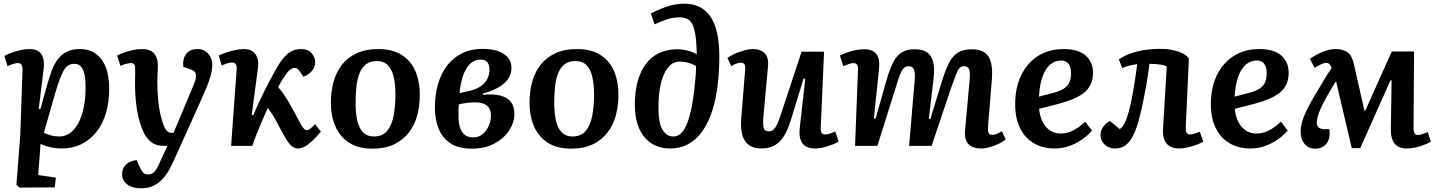

<svg xmlns="http://www.w3.org/2000/svg" viewBox="-20 -791 7784 1041"><path d="M102 -408Q103 -429 97 -439Q91 -449 78 -449Q67 -449 49 -443.5Q31 -438 21 -432L4 -488Q21 -497 42.5 -505Q64 -513 89.5 -519Q115 -525 140 -525Q186 -525 204.5 -496.5Q223 -468 217 -420L190 -201L199 -199L235 -328Q248 -375 262 -411.5Q276 -448 296 -473Q316 -498 344 -511.5Q372 -525 412 -525Q465 -525 500.5 -499Q536 -473 554 -425.5Q572 -378 572 -310Q572 -238 554.5 -178.5Q537 -119 503 -76Q469 -33 421.5 -9.5Q374 14 315 14Q280 14 248.5 6Q217 -2 200 -11L187 158L283 172L277 225L86 226L69 211L90 -61ZM383 -445Q364 -445 349.5 -436Q335 -427 322 -402.5Q309 -378 294.5 -334.5Q280 -291 261 -222L218 -71Q235 -63 256 -57Q277 -51 302 -51Q335 -51 361.5 -71Q388 -91 406.5 -127Q425 -163 434.5 -211.5Q444 -260 444 -315Q444 -339 442 -362Q440 -385 433.5 -404Q427 -423 415 -434Q403 -445 383 -445Z M933 56Q917 93 900 124.5Q883 156 861.5 179.5Q840 203 811.5 216.5Q783 230 743 230Q697 230 669.5 208.5Q642 187 642 153Q642 121 664 100.5Q686 80 721 77L735 109Q743 126 749.5 136Q756 146 763.5 150.5Q771 155 782 155Q797 155 808 148Q819 141 829.5 123.5Q840 106 852 77L888 0H871Q834 0 810.5 -13.5Q787 -27 766 -60Q750 -88 737.5 -130Q725 -172 718.5 -226.5Q712 -281 712 -345Q712 -356 712.5 -369.5Q713 -383 713 -396.5Q713 -410 713 -420Q713 -436 707 -442.5Q701 -449 690 -449Q680 -449 663 -444.5Q646 -440 633 -434L615 -490Q628 -497 650 -505Q672 -513 698 -519Q724 -525 748 -525Q796 -525 816 -500.5Q836 -476 836 -437Q836 -425 835.5 -412Q835 -399 834 -384.5Q833 -370 833 -351Q833 -298 837 -254Q841 -210 849 -173.5Q857 -137 870 -106Q876 -92 882 -84.5Q888 -77 894.5 -74Q901 -71 908 -71H921L1031 -333Q1041 -358 1042.5 -374Q1044 -390 1036.5 -400Q1029 -410 1010 -416L974 -428Q969 -471 989 -498Q1009 -525 1051 -525Q1075 -525 1092.5 -514Q1110 -503 1120.5 -483.5Q1131 -464 1131 -438Q1131 -420 1127 -400Q1123 -380 1114.5 -355.5Q1106 -331 1092.5 -299.5Q1079 -268 1060 -226Z M1345 -168 1354 -167Q1367 -199 1382.5 -232.5Q1398 -266 1414 -298.5Q1430 -331 1445.5 -359.5Q1461 -388 1472 -408Q1493 -447 1514 -473Q1535 -499 1558.5 -512Q1582 -525 1611 -525Q1651 -525 1670 -502Q1689 -479 1689 -455Q1689 -429 1672.5 -408Q1656 -387 1625 -375L1607 -401Q1600 -413 1593 -418Q1586 -423 1577 -423Q1568 -423 1558 -416.5Q1548 -410 1536 -396Q1528 -384 1515 -365Q1502 -346 1488 -318Q1501 -304 1512.5 -288Q1524 -272 1537 -251.5Q1550 -231 1566 -200Q1583 -171 1594 -149Q1605 -127 1613.5 -113Q1622 -99 1629 -92Q1636 -85 1643 -85Q1653 -85 1664.5 -95Q1676 -105 1688 -118L1720 -77Q1695 -48 1673.5 -27.5Q1652 -7 1632.5 3.5Q1613 14 1596 14Q1579 14 1564 3Q1549 -8 1530.5 -38.5Q1512 -69 1483 -125Q1474 -142 1465.5 -156Q1457 -170 1449 -182Q1441 -194 1432 -206Q1416 -171 1400 -133.5Q1384 -96 1370.5 -62Q1357 -28 1348 0H1233L1263 -413Q1265 -433 1258.5 -442.5Q1252 -452 1237 -452Q1226 -452 1212 -447.5Q1198 -443 1182 -436L1166 -490Q1185 -499 1209 -507Q1233 -515 1257 -520Q1281 -525 1301 -525Q1331 -525 1349.5 -512.5Q1368 -500 1375.5 -476Q1383 -452 1378 -418Z M1998 15Q1924 15 1874 -16.5Q1824 -48 1799 -104.5Q1774 -161 1774 -236Q1774 -293 1788 -345.5Q1802 -398 1832.5 -438Q1863 -478 1912.5 -501.5Q1962 -525 2032 -525Q2105 -525 2155 -495Q2205 -465 2230.5 -409Q2256 -353 2256 -276Q2256 -219 2242.5 -167Q2229 -115 2198 -74Q2167 -33 2118 -9Q2069 15 1998 15ZM2006 -51Q2055 -51 2080 -82.5Q2105 -114 2114.5 -166Q2124 -218 2124 -277Q2124 -331 2115 -372Q2106 -413 2084 -436.5Q2062 -460 2022 -460Q1989 -460 1966.5 -444Q1944 -428 1931 -398Q1918 -368 1913 -326Q1908 -284 1908 -232Q1908 -177 1917.5 -136Q1927 -95 1949 -73Q1971 -51 2006 -51Z M2538 15Q2468 15 2424 -13Q2380 -41 2359 -91Q2338 -141 2338 -208Q2338 -277 2355 -335.5Q2372 -394 2405 -436.5Q2438 -479 2486 -502.5Q2534 -526 2595 -526Q2648 -526 2683 -513Q2718 -500 2735.5 -477Q2753 -454 2753 -423Q2753 -386 2732 -359Q2711 -332 2676 -313.5Q2641 -295 2598 -284V-277Q2656 -283 2694 -272.5Q2732 -262 2750.5 -237.5Q2769 -213 2769 -174Q2769 -128 2741 -84.5Q2713 -41 2661 -13Q2609 15 2538 15ZM2546 -46Q2576 -46 2597.5 -64.5Q2619 -83 2630.5 -110.5Q2642 -138 2642 -165Q2642 -191 2630.5 -207Q2619 -223 2600 -229.5Q2581 -236 2558 -236Q2535 -236 2511 -233Q2487 -230 2468 -225Q2466 -209 2466 -192Q2466 -175 2466 -159Q2466 -126 2473.5 -101Q2481 -76 2498.5 -61Q2516 -46 2546 -46ZM2471 -286 2529 -299Q2567 -309 2590 -326Q2613 -343 2623.5 -366Q2634 -389 2634 -415Q2634 -437 2623.5 -452.5Q2613 -468 2585 -468Q2558 -468 2535 -450.5Q2512 -433 2495.5 -393.5Q2479 -354 2471 -286Z M3075 15Q3001 15 2951 -16.5Q2901 -48 2876 -104.5Q2851 -161 2851 -236Q2851 -293 2865 -345.5Q2879 -398 2909.5 -438Q2940 -478 2989.5 -501.5Q3039 -525 3109 -525Q3182 -525 3232 -495Q3282 -465 3307.5 -409Q3333 -353 3333 -276Q3333 -219 3319.5 -167Q3306 -115 3275 -74Q3244 -33 3195 -9Q3146 15 3075 15ZM3083 -51Q3132 -51 3157 -82.5Q3182 -114 3191.5 -166Q3201 -218 3201 -277Q3201 -331 3192 -372Q3183 -413 3161 -436.5Q3139 -460 3099 -460Q3066 -460 3043.5 -444Q3021 -428 3008 -398Q2995 -368 2990 -326Q2985 -284 2985 -232Q2985 -177 2994.5 -136Q3004 -95 3026 -73Q3048 -51 3083 -51Z M3509 -718Q3551 -740 3596.5 -755.5Q3642 -771 3691 -771Q3736 -771 3771.5 -754Q3807 -737 3831 -702.5Q3855 -668 3867.5 -614Q3880 -560 3880 -485Q3880 -400 3870.5 -324.5Q3861 -249 3840.5 -187Q3820 -125 3788.5 -80Q3757 -35 3713 -10.5Q3669 14 3612 14Q3556 14 3513 -13Q3470 -40 3446 -93.5Q3422 -147 3422 -224Q3422 -293 3437 -348.5Q3452 -404 3481 -443Q3510 -482 3553 -503Q3596 -524 3653 -524Q3671 -524 3690.5 -520.5Q3710 -517 3728 -510.5Q3746 -504 3758 -496Q3757 -522 3756 -542Q3755 -562 3753 -581Q3748 -627 3737.5 -652Q3727 -677 3709 -687Q3691 -697 3665 -697Q3629 -697 3596 -686Q3563 -675 3529 -659ZM3631 -51Q3661 -51 3682.5 -79Q3704 -107 3719.5 -165Q3735 -223 3745 -309Q3749 -346 3751.5 -377Q3754 -408 3754 -433Q3740 -441 3726 -446Q3712 -451 3697.5 -454Q3683 -457 3666 -457Q3628 -457 3602 -425Q3576 -393 3563 -337Q3550 -281 3550 -208Q3550 -168 3555 -138.5Q3560 -109 3571 -89.5Q3582 -70 3597 -60.5Q3612 -51 3631 -51Z M3924 -477Q3940 -489 3964 -499.5Q3988 -510 4014 -517.5Q4040 -525 4060 -525Q4105 -525 4127 -501Q4149 -477 4144 -432L4119 -157Q4116 -114 4121 -96.5Q4126 -79 4148 -79Q4163 -79 4173.5 -88Q4184 -97 4194.5 -119.5Q4205 -142 4218 -183L4326 -511H4448L4430 -100Q4429 -80 4434.5 -71Q4440 -62 4454 -62Q4466 -62 4480.5 -67Q4495 -72 4509 -78L4527 -24Q4515 -16 4499 -9.5Q4483 -3 4465.5 2.5Q4448 8 4431 11Q4414 14 4400 14Q4350 14 4330 -15Q4310 -44 4316 -96L4346 -364L4337 -365L4267 -137Q4251 -86 4230 -52.5Q4209 -19 4179.5 -2.5Q4150 14 4109 14Q4047 14 4019.5 -26.5Q3992 -67 3999 -152L4020 -410Q4022 -435 4016 -443Q4010 -451 3996 -451Q3985 -451 3971.5 -446Q3958 -441 3945 -432Z M4939 -351Q4943 -395 4935.5 -413.5Q4928 -432 4906 -432Q4891 -432 4880.5 -422Q4870 -412 4860.5 -388Q4851 -364 4838 -321L4737 0H4616L4632 -411Q4633 -432 4627 -440.5Q4621 -449 4606 -449Q4597 -449 4584.5 -444.5Q4572 -440 4552 -433L4534 -490Q4550 -498 4572 -506Q4594 -514 4618.5 -519Q4643 -524 4665 -524Q4712 -524 4732 -497.5Q4752 -471 4746 -417L4718 -149L4727 -147L4789 -365Q4805 -419 4823.5 -454.5Q4842 -490 4869.5 -507Q4897 -524 4939 -524Q4982 -524 5006.5 -507Q5031 -490 5039.5 -455Q5048 -420 5042 -368L5016 -147L5024 -145L5091 -363Q5109 -419 5128 -454.5Q5147 -490 5175.5 -507Q5204 -524 5248 -524Q5294 -524 5319.5 -505.5Q5345 -487 5353.5 -450.5Q5362 -414 5358 -363L5337 -107Q5335 -82 5339.5 -71Q5344 -60 5360 -60Q5372 -60 5385.5 -65.5Q5399 -71 5412 -80L5433 -35Q5419 -23 5396 -12Q5373 -1 5348 6.5Q5323 14 5302 14Q5268 14 5247 2.5Q5226 -9 5218 -30Q5210 -51 5212 -80L5237 -355Q5241 -399 5234.5 -415.5Q5228 -432 5207 -432Q5194 -432 5184.5 -424Q5175 -416 5165 -391Q5155 -366 5137 -315L5031 0H4909Z M5747 -525Q5826 -525 5866 -490Q5906 -455 5906 -396Q5906 -358 5892 -330.5Q5878 -303 5852 -284Q5826 -265 5791.5 -251.5Q5757 -238 5716 -227L5614 -201Q5617 -165 5631 -134.5Q5645 -104 5670.5 -85.5Q5696 -67 5731 -67Q5753 -67 5775 -74Q5797 -81 5819 -95.5Q5841 -110 5864 -131L5901 -83Q5887 -67 5867 -50Q5847 -33 5820.5 -18.5Q5794 -4 5763.5 5Q5733 14 5699 14Q5632 14 5583.5 -15.5Q5535 -45 5509.5 -99Q5484 -153 5484 -225Q5484 -315 5516.5 -382.5Q5549 -450 5608 -487.5Q5667 -525 5747 -525ZM5787 -394Q5787 -415 5781.5 -430Q5776 -445 5764 -454Q5752 -463 5733 -463Q5700 -463 5674 -441Q5648 -419 5632.5 -375.5Q5617 -332 5613 -267L5693 -288Q5724 -296 5745 -308.5Q5766 -321 5776.5 -341.5Q5787 -362 5787 -394Z M6046 -469Q6071 -486 6104.5 -499Q6138 -512 6180 -519Q6222 -526 6271 -526Q6309 -526 6341 -519Q6373 -512 6395.5 -500Q6418 -488 6426 -473L6409 -102Q6408 -82 6413.5 -72Q6419 -62 6433 -62Q6443 -62 6454.5 -65.5Q6466 -69 6485 -77L6504 -23Q6489 -14 6467 -6Q6445 2 6420.5 8Q6396 14 6374 14Q6328 14 6305 -13Q6282 -40 6286 -94L6306 -430Q6297 -437 6270 -441Q6243 -445 6212 -445Q6206 -393 6196 -335.5Q6186 -278 6175 -226.5Q6164 -175 6154 -139Q6134 -63 6104 -24.5Q6074 14 6027 14Q6003 14 5985 4Q5967 -6 5957 -22.5Q5947 -39 5947 -59Q5947 -83 5961.5 -103.5Q5976 -124 5998 -135L6051 -91Q6066 -101 6077.5 -123.5Q6089 -146 6099 -182Q6105 -203 6111.5 -233Q6118 -263 6124 -298Q6130 -333 6135.5 -370Q6141 -407 6146 -443Q6128 -441 6104.5 -435.5Q6081 -430 6065 -422Z M6808 -525Q6887 -525 6927 -490Q6967 -455 6967 -396Q6967 -358 6953 -330.5Q6939 -303 6913 -284Q6887 -265 6852.5 -251.5Q6818 -238 6777 -227L6675 -201Q6678 -165 6692 -134.5Q6706 -104 6731.5 -85.5Q6757 -67 6792 -67Q6814 -67 6836 -74Q6858 -81 6880 -95.5Q6902 -110 6925 -131L6962 -83Q6948 -67 6928 -50Q6908 -33 6881.5 -18.5Q6855 -4 6824.5 5Q6794 14 6760 14Q6693 14 6644.5 -15.5Q6596 -45 6570.5 -99Q6545 -153 6545 -225Q6545 -315 6577.5 -382.5Q6610 -450 6669 -487.5Q6728 -525 6808 -525ZM6848 -394Q6848 -415 6842.5 -430Q6837 -445 6825 -454Q6813 -463 6794 -463Q6761 -463 6735 -441Q6709 -419 6693.5 -375.5Q6678 -332 6674 -267L6754 -288Q6785 -296 6806 -308.5Q6827 -321 6837.5 -341.5Q6848 -362 6848 -394Z M7355 12H7309L7225 -346H7220Q7196 -307 7178.5 -276Q7161 -245 7149 -220.5Q7137 -196 7130 -176.5Q7123 -157 7121 -141Q7117 -117 7125 -105Q7133 -93 7155 -91H7187Q7195 -44 7173.5 -14.5Q7152 15 7110 15Q7076 15 7054 -10Q7032 -35 7032 -78Q7032 -102 7039.5 -129.5Q7047 -157 7063 -190Q7079 -223 7103 -265Q7114 -283 7125.5 -302Q7137 -321 7148.5 -341Q7160 -361 7173 -381.5Q7186 -402 7200 -423Q7194 -439 7187 -444.5Q7180 -450 7169 -450Q7161 -450 7146 -444Q7131 -438 7108 -423L7082 -472Q7113 -494 7150.5 -509.5Q7188 -525 7222 -525Q7263 -525 7287 -507Q7311 -489 7321 -442L7378 -190H7382L7526 -512H7647L7644 -97Q7644 -77 7649.5 -68Q7655 -59 7669 -59Q7679 -59 7690 -63Q7701 -67 7721 -75L7738 -23Q7723 -14 7701 -5.5Q7679 3 7655 8.5Q7631 14 7608 14Q7563 14 7541.5 -12Q7520 -38 7521 -94L7525 -355H7519Z"/></svg>

Font: Literata 18pt SemiBold
Style: Italic
Weight: 600
Italic angle: -2°
Designer: Latin by Veronika Burian and Jose Scaglione. Greek by Irene Vlachou. Cyrillic by Vera Evstafieva
Foundry: TypeTogether
Version: Version 3.103;gftools[0.9.29]